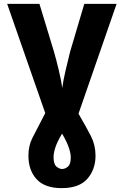

<svg xmlns="http://www.w3.org/2000/svg" viewBox="-20 -734 640 993"><path d="M474 71Q474 17 451 -28.5Q428 -74 386 -146L583 -714H416L343 -468Q332 -425 319 -369Q306 -313 302 -279Q298 -312 284.5 -369Q271 -426 259 -467L184 -714H17L214 -149Q168 -61 147.5 -20.5Q127 20 127 71Q127 147 169.5 193Q212 239 299 239Q389 239 431.5 191Q474 143 474 71ZM257 79Q257 58 266 29.5Q275 1 301 -43Q346 33 346 81Q346 115 331.5 127.5Q317 140 301 140Q287 140 272 127.5Q257 115 257 79Z"/></svg>

Font: Noto Sans Mono UI ExtraBold
Style: Regular
Weight: 800
Designer: Monotype Design team
Foundry: Monotype Imaging Inc.
Version: 1.000